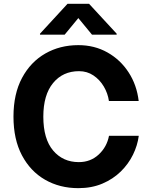

<svg xmlns="http://www.w3.org/2000/svg" viewBox="-20 -973 792 1003"><path d="M704.5 -445.3H549Q543.3 -485.4 522.2 -521.1Q501.1 -556.8 468 -579Q435 -601.2 392.8 -601.2Q308.2 -601.2 257.3 -539.2Q206.3 -477.3 206.3 -363.6Q206.3 -247.2 257.6 -186.6Q308.9 -126.1 391.7 -126.1Q453.1 -126.1 495.7 -165.8Q538.4 -205.6 549.4 -263.5H704.9Q698.5 -213.4 674.7 -164.8Q650.9 -116.1 610.6 -76.7Q570.3 -37.3 514.7 -13.7Q459.2 9.9 389.2 9.9Q291.9 9.9 215.4 -34.1Q138.8 -78.1 94.6 -161.6Q50.4 -245 50.4 -363.6Q50.4 -482.6 95.2 -566.1Q139.9 -649.5 216.6 -693.4Q293.3 -737.2 389.2 -737.2Q473.4 -737.2 541 -699.2Q608.7 -661.2 651.6 -595.3Q694.6 -529.5 704.5 -445.3ZM317.8 -791.9H188.9V-796.9L332.7 -953.1H445.3L589.5 -796.9V-791.9H460.6L389.2 -878.6Z"/></svg>

Font: Inter Zeller
Style: Bold
Weight: 700
Designer: Rasmus Andersson; Joe Bland
Foundry: zeller
Version: Version 3.015;git-dec3a8cb1